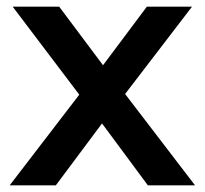

<svg xmlns="http://www.w3.org/2000/svg" viewBox="-20 -554 613 574"><path d="M422 0 285 -185 147 0H9L217 -271L18 -534H157L288 -359L419 -534H554L354 -273L563 0Z"/></svg>

Font: APTA Sans SemiBold
Style: Bold
Weight: 600
Version: Version 7.200